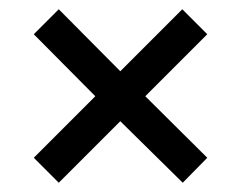

<svg xmlns="http://www.w3.org/2000/svg" viewBox="-20 -578 522 415"><path d="M53 -237 186 -370 53 -504 107 -558 240 -424 374 -558 428 -504 294 -370 428 -237 375 -183 240 -316 107 -183Z"/></svg>

Font: Encode Sans Normal
Style: Medium
Weight: 500
Designer: Pablo Impallari, Andres Torresi
Foundry: Pablo Impallari, Andres Torresi
Version: Version 1.000; ttfautohint (v1.00) -l 8 -r 50 -G 200 -x 14 -